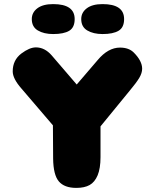

<svg xmlns="http://www.w3.org/2000/svg" viewBox="-20 -916 751 936"><path d="M470 -150Q470 -95 456 -61.5Q442 -28 417 -14Q392 0 352 0Q294 0 267 -31.5Q240 -63 239 -143L238 -305L84 -485Q42 -533 42 -568Q42 -623 84 -655Q124 -685 155 -685Q198 -685 232 -646L354 -504L456 -623Q507 -684 565 -684Q608 -684 632 -660Q673 -619 673 -581Q673 -560 659 -536.5Q645 -513 614 -476L470 -300ZM376 -823Q376 -855 403 -875.5Q430 -896 480 -896Q585 -896 585 -823Q585 -782 558 -766Q531 -750 480 -750Q435 -750 405.5 -767.5Q376 -785 376 -823ZM135 -823Q135 -855 162 -875.5Q189 -896 239 -896Q344 -896 344 -823Q344 -782 317.5 -766Q291 -750 239 -750Q194 -750 164.5 -767.5Q135 -785 135 -823Z"/></svg>

Font: Coiny
Style: Regular
Weight: 400
Version: Version 001.001